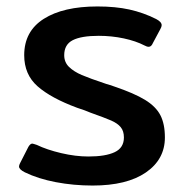

<svg xmlns="http://www.w3.org/2000/svg" viewBox="-20 -560 570 595"><path d="M57 -26Q39 -35 39 -44Q39 -48 42 -54L68 -105Q74 -115 80 -115Q82 -115 94 -111Q125 -96 169.5 -85.5Q214 -75 254 -75Q307 -75 335.5 -88.5Q364 -102 364 -134Q364 -154 354 -166Q344 -178 324.5 -186.5Q305 -195 260 -211Q244 -218 219 -226Q138 -256 96.5 -292.5Q55 -329 55 -389Q55 -463 115.5 -501.5Q176 -540 282 -540Q338 -540 381 -530.5Q424 -521 464 -501Q481 -492 481 -482Q481 -477 477 -470L454 -427Q449 -415 441 -415Q435 -415 428 -419Q401 -433 363.5 -441Q326 -449 286 -449Q232 -449 205.5 -435.5Q179 -422 179 -389Q179 -367 194 -352.5Q209 -338 233.5 -327.5Q258 -317 309 -300Q320 -297 334 -292Q396 -271 429.5 -250.5Q463 -230 477 -203Q491 -176 491 -134Q491 -66 432 -25.5Q373 15 267 15Q208 15 153 4.5Q98 -6 57 -26Z"/></svg>

Font: Mitr
Style: Regular
Weight: 400
Designer: Thanarat Vachiruckul
Foundry: Cadson Demak
Version: Version 1.003